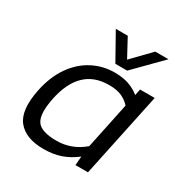

<svg xmlns="http://www.w3.org/2000/svg" viewBox="-159 -796 893 931"><g transform="rotate(30 287.5 -330.0)"><path d="M307 -522 224 -670H291L346 -568L445 -670H519L373 -522ZM211 10Q111 10 66.5 -45Q22 -100 47 -223Q65 -309 106 -367Q147 -425 204 -454.5Q261 -484 325 -484Q371 -484 404 -473Q437 -462 466 -439L473 -474H555L455 0H385L389 -50Q349 -19 306.5 -4.5Q264 10 211 10ZM246 -56Q287 -56 325 -70Q363 -84 397 -113L451 -371Q432 -393 404 -405.5Q376 -418 333 -418Q250 -418 199.5 -369Q149 -320 129 -223Q110 -130 134.5 -93Q159 -56 246 -56Z"/></g></svg>

Font: Kanit Light
Style: Italic
Weight: 300
Italic angle: -12°
Designer: Katatrad Team
Foundry: CadsonDemak
Version: Version 2.000; ttfautohint (v1.8.3)